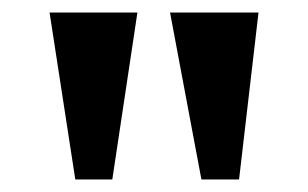

<svg xmlns="http://www.w3.org/2000/svg" viewBox="-20 -734 491 306"><path d="M301 -448 251 -714H392L361 -448ZM100 -448 59 -714H199L159 -448Z"/></svg>

Font: Noto Serif Khmer Condensed
Style: Bold
Weight: 700
Width: 3
Designer: Danh Hong and the Monotype Design Team
Foundry: Monotype Imaging Inc.
Version: Version 2.004; ttfautohint (v1.8.4.7-5d5b)